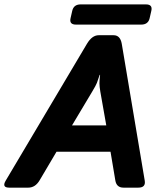

<svg xmlns="http://www.w3.org/2000/svg" viewBox="-57 -862 758 882"><path d="M292 -749Q260.3 -749 267.1 -778.3L274.9 -812.5Q281.7 -841.8 313.5 -841.8H613.3Q645 -841.8 638.2 -812.5L630.4 -778.3Q623.5 -749 591.8 -749ZM-14.6 0Q-49.8 0 -30.8 -32.2L342.3 -660.6Q365.7 -700.2 396.5 -700.2H464.8Q495.6 -700.2 502.4 -660.6L607.9 -32.2Q613.3 0 578.1 0H510.3Q478 0 472.7 -33.7L450.7 -165H202.6L125 -33.7Q105 0 72.8 0ZM273.9 -286.1H431.2L403.8 -441.4Q399.9 -464.4 399.9 -479.2Q399.9 -494.1 402.8 -518.1H400.9Q393.1 -494.1 388.4 -481.9Q383.8 -469.7 366.7 -441.4Z"/></svg>

Font: Istok
Style: Bold Italic
Weight: 700
Italic angle: -13°
Designer: Andrey V. Panov
Foundry: Andrey V. Panov
Version: Version 1.0.3